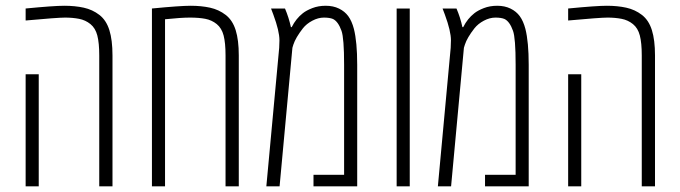

<svg xmlns="http://www.w3.org/2000/svg" viewBox="-20 -660 2409 680"><path d="M70.8 -629.9Q170.4 -639.6 208 -639.6Q245.6 -639.6 276.6 -632.8Q307.6 -626 332 -607.2Q356.4 -588.4 367.4 -553.2Q378.4 -518.1 378.4 -463.9V0H331.5V-463.9Q331.5 -507.8 324.7 -534.2Q317.9 -560.5 300.3 -574.7Q282.7 -588.9 260 -593.3Q237.3 -597.7 210.4 -597.7Q183.6 -597.7 70.8 -587.4ZM117.2 0H70.8V-397H117.2Z M518.1 0V-629.9Q617.7 -639.6 655.3 -639.6Q692.9 -639.6 723.9 -632.8Q754.9 -626 779.3 -607.2Q803.7 -588.4 814.7 -553.2Q825.7 -518.1 825.7 -463.9V0H778.8V-463.9Q778.8 -507.8 772 -534.2Q765.1 -560.5 747.6 -574.7Q730 -588.9 707.3 -593.3Q684.6 -597.7 652.8 -597.7Q621.1 -597.7 564.5 -591.8V0Z M1233.4 -557.6Q1245.1 -511.2 1245.1 -431.2V0H1090.3V-41H1198.7V-431.2Q1198.7 -524.9 1189.5 -550.8Q1177.7 -584 1159.2 -592.8Q1147.5 -597.7 1127.2 -597.7Q1106.9 -597.7 1086.2 -586.7Q1065.4 -575.7 1052.7 -559.6Q1026.9 -526.4 1019 -502L1015.6 -490.7L970.2 0H923.3L968.8 -490.7Q969.7 -502 969.7 -517.1Q969.7 -549.8 948.2 -607.9L939.9 -629.9H989.3Q1002.9 -598.1 1010.3 -564H1013.2Q1028.3 -594.2 1052.7 -613.3Q1064.9 -623 1086.2 -631.3Q1107.4 -639.6 1133.8 -639.6Q1160.2 -639.6 1180.7 -629.6Q1201.2 -619.6 1213.6 -602.5Q1226.1 -585.4 1233.4 -557.6Z M1431.2 0H1384.8V-629.9H1431.2Z M1840.8 -557.6Q1852.5 -511.2 1852.5 -431.2V0H1697.8V-41H1806.2V-431.2Q1806.2 -524.9 1796.9 -550.8Q1785.2 -584 1766.6 -592.8Q1754.9 -597.7 1734.6 -597.7Q1714.4 -597.7 1693.6 -586.7Q1672.9 -575.7 1660.2 -559.6Q1634.3 -526.4 1626.5 -502L1623 -490.7L1577.6 0H1530.8L1576.2 -490.7Q1577.1 -502 1577.1 -517.1Q1577.1 -549.8 1555.7 -607.9L1547.4 -629.9H1596.7Q1610.4 -598.1 1617.7 -564H1620.6Q1635.7 -594.2 1660.2 -613.3Q1672.4 -623 1693.6 -631.3Q1714.8 -639.6 1741.2 -639.6Q1767.6 -639.6 1788.1 -629.6Q1808.6 -619.6 1821 -602.5Q1833.5 -585.4 1840.8 -557.6Z M1992.2 -629.9Q2091.8 -639.6 2129.4 -639.6Q2167 -639.6 2198 -632.8Q2229 -626 2253.4 -607.2Q2277.8 -588.4 2288.8 -553.2Q2299.8 -518.1 2299.8 -463.9V0H2252.9V-463.9Q2252.9 -507.8 2246.1 -534.2Q2239.3 -560.5 2221.7 -574.7Q2204.1 -588.9 2181.4 -593.3Q2158.7 -597.7 2131.8 -597.7Q2105 -597.7 1992.2 -587.4ZM2038.6 0H1992.2V-397H2038.6Z"/></svg>

Font: Open Sans Hebrew Condensed Light
Style: Regular
Weight: 300
Width: 3
Foundry: Ascender Corporation, Yanek Iontef
Version: Version 2.001;PS 002.001;hotconv 1.0.70;makeotf.lib2.5.58329